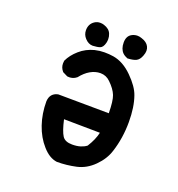

<svg xmlns="http://www.w3.org/2000/svg" viewBox="-112 -679 724 780"><g transform="rotate(20 250.0 -289.0)"><path d="M262.2 -392.1Q240.2 -392.1 218.8 -379.9Q198.2 -368.2 179.7 -344.7Q171.4 -337.9 163.1 -335.4Q154.8 -333 149.2 -333Q143.6 -333 139.2 -333.5L117.7 -344.2L117.2 -345.2Q105 -358.9 105 -377.4Q105 -382.8 106 -389.2Q118.7 -416.5 145 -439.5Q171.4 -462.9 207.5 -472.2Q228 -477.1 248.3 -477.1Q268.6 -477.1 287.6 -474.1Q331.5 -466.8 370.8 -427.7Q410.2 -388.7 421.9 -354.5Q438 -309.1 438 -244.6Q438 -175.3 418 -113.3Q406.2 -75.2 374 -43Q341.8 -10.7 301 -1.7Q260.3 7.3 218.8 7.3H218.3Q184.6 2.9 155.3 -30.8Q126 -63.5 110.1 -109.9Q94.2 -156.2 94.2 -210Q94.7 -218.8 97.7 -227.1Q106 -247.6 130.4 -252.4L349.1 -250.5Q348.6 -303.7 339.8 -326.2Q330.6 -349.6 305.2 -374Q287.1 -392.1 262.2 -392.1ZM252.4 -80.1Q272.5 -80.1 287.6 -84.7Q302.7 -89.4 313.5 -97.7Q335.4 -132.3 342.3 -163.6L186.5 -165.5Q197.3 -117.2 210 -97.7Q221.7 -80.1 252.4 -80.1ZM146.5 -536.1Q146.5 -563 167 -576.7Q177.7 -584 191.4 -584Q199.7 -584 207.5 -581.5Q232.4 -573.7 239.7 -554.7Q244.1 -543.9 244.1 -532.2Q244.1 -524.4 242.2 -516.1Q236.8 -495.1 224.6 -490.7Q213.9 -486.8 193.8 -485.8H193.4Q175.3 -485.8 160.2 -502Q146.5 -516.6 146.5 -536.1ZM326.2 -579.6Q337.9 -586.4 351.6 -586.4Q360.4 -586.4 369.6 -583Q393.6 -575.7 401.9 -559.1Q406.2 -550.8 406.2 -541Q406.2 -531.2 401.4 -519Q394 -499 380.4 -492.7Q367.7 -486.8 343.8 -485.8Q331.1 -490.7 322.8 -498.5Q307.6 -513.7 307.6 -541.3Q307.6 -568.8 326.2 -579.6Z"/></g></svg>

Font: Bakudai
Style: Medium
Weight: 500
Version: Version 1.48